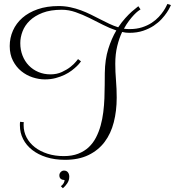

<svg xmlns="http://www.w3.org/2000/svg" viewBox="-20 -738 896 984"><path d="M313 81.1Q260.3 81.1 217.8 67.6Q175.3 54.2 145 30.5Q114.7 6.8 98.4 -25.4Q82 -57.6 82 -95.2Q82 -99.6 82 -104.5Q82 -109.4 83 -113.8L102.1 -111.8Q101.1 -107.4 101.1 -103.8Q101.1 -100.1 101.1 -96.2Q101.1 -62.5 116.2 -33.7Q131.3 -4.9 158.4 16.4Q185.5 37.6 223.4 49.8Q261.2 62 307.1 62Q349.1 62 380.6 49.8Q412.1 37.6 434.6 16.6Q457 -4.4 471.9 -33.2Q486.8 -62 495.8 -94.7Q504.9 -127.4 509.3 -163.1Q513.7 -198.7 515.1 -233.9Q516.6 -269 516.6 -302.2Q516.6 -335.4 517.1 -363.8Q518.1 -433.6 534.9 -487.3Q551.8 -541 576.2 -582Q542 -593.3 507.3 -611.1Q472.7 -628.9 438 -646Q403.3 -663.1 367.9 -675.5Q332.5 -688 296.9 -688Q238.8 -688 198.2 -672.4Q157.7 -656.7 132.3 -632.1Q106.9 -607.4 95.5 -577.1Q84 -546.9 84 -517.1Q84 -482.4 95.5 -453.1Q106.9 -423.8 127.7 -402.3Q148.4 -380.9 176.8 -368.9Q205.1 -356.9 238.8 -356.9Q271 -356.9 297.1 -368.9Q323.2 -380.9 341.6 -395.5Q359.9 -410.2 369.6 -422.4Q379.4 -434.6 379.9 -435.1L395 -423.8Q395 -423.3 389.6 -416.3Q384.3 -409.2 373.8 -398.9Q363.3 -388.7 347.7 -376.7Q332 -364.7 311.3 -354.7Q290.5 -344.7 265.4 -337.9Q240.2 -331.1 210 -331.1Q179.2 -331.1 147.2 -341.6Q115.2 -352.1 89.1 -373.3Q63 -394.5 46.4 -426.8Q29.8 -459 29.8 -502Q29.8 -543.9 46.4 -581.3Q63 -618.7 94.7 -646.5Q126.5 -674.3 173.3 -690.7Q220.2 -707 280.8 -707Q311.5 -707 340.1 -700.9Q368.7 -694.8 395 -685.1Q421.4 -675.3 446 -663.1Q470.7 -650.9 494.4 -638.7Q518.1 -626.5 540.8 -615.7Q563.5 -605 585.9 -598.1Q604 -625 622.1 -645Q640.1 -665 655 -678.2Q669.9 -691.4 679.2 -698.2Q688.5 -705.1 689 -706.1L700.2 -689.9Q696.8 -688 687.7 -681.2Q678.7 -674.3 666.7 -661.9Q654.8 -649.4 641.4 -631.8Q627.9 -614.3 615.2 -590.8Q622.6 -589.8 629.4 -589.4Q636.2 -588.9 644 -588.9Q679.7 -588.9 707.8 -597.9Q735.8 -606.9 757.1 -620.8Q778.3 -634.8 793.5 -651.1Q808.6 -667.5 818.1 -681.9Q827.6 -696.3 832.3 -706.3Q836.9 -716.3 837.9 -717.8L856 -711.9Q855.5 -711.4 850.6 -700.7Q845.7 -689.9 835.2 -674.1Q824.7 -658.2 808.1 -640.1Q791.5 -622.1 768.1 -606.4Q744.6 -590.8 713.6 -580.3Q682.6 -569.8 643.1 -569.8Q633.8 -569.8 624.5 -570.8Q615.2 -571.8 606 -574.2Q590.8 -542.5 580.8 -501.7Q570.8 -460.9 570.8 -411.1Q570.8 -370.1 574.5 -325.9Q578.1 -281.7 578.1 -237.8Q578.1 -169.9 563.2 -111.6Q548.3 -53.2 516.1 -10.5Q483.9 32.2 433.6 56.6Q383.3 81.1 313 81.1ZM292 216.3Q301.8 209 306.4 200.4Q311 191.9 311 184.6Q299.8 184.6 292 179Q284.2 173.3 284.2 160.6Q284.2 150.9 291.3 143.6Q298.3 136.2 308.1 136.2Q320.8 136.2 327.9 145Q335 153.8 335 167.5Q335 186 324.7 201.4Q314.5 216.8 302.2 226.6Z"/></svg>

Font: Clicker Script
Style: Regular
Weight: 400
Designer: Astigmatic (AOETI)
Foundry: Astigmatic (AOETI)
Version: Version 1.000